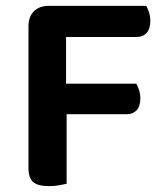

<svg xmlns="http://www.w3.org/2000/svg" viewBox="-20 -627 564 654"><path d="M478 -607Q483 -599 487.5 -585.5Q492 -572 492 -556Q492 -529 479.5 -515Q467 -501 446 -501H205V-342H444Q449 -334 453.5 -321Q458 -308 458 -292Q458 -265 445.5 -251.5Q433 -238 412 -238H207V-1Q198 1 181.5 4Q165 7 147 7Q109 7 93 -7Q77 -21 77 -54V-538Q77 -570 95.5 -588.5Q114 -607 146 -607Z"/></svg>

Font: Baloo Thambi 2 SemiBold
Style: Regular
Weight: 600
Designer: Aadarsh Rajan and Ek Type
Foundry: Ek Type
Version: Version 1.640;hotconv 1.0.111;makeotfexe 2.5.65597; ttfautoh